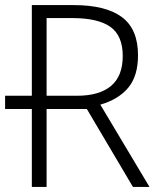

<svg xmlns="http://www.w3.org/2000/svg" viewBox="-20 -734 640 754"><path d="M567 0H502L321 -306H163V0H105V-306H0V-358H105V-714H269Q395 -714 458.5 -667Q522 -620 522 -517Q522 -436 484 -390Q446 -344 374 -323ZM462 -514Q462 -594 413.5 -628.5Q365 -663 264 -663H163V-358H283Q370 -358 416 -396.5Q462 -435 462 -514Z"/></svg>

Font: Noto Sans Mono UI Light
Style: Regular
Weight: 300
Monospace: yes
Designer: Monotype Design team
Foundry: Monotype Imaging Inc.
Version: Version 1.000